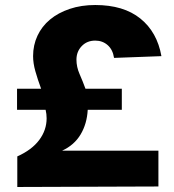

<svg xmlns="http://www.w3.org/2000/svg" viewBox="-20 -746 696 766"><path d="M49 0V-122Q107 -148 136.5 -187.5Q166 -227 166 -274Q166 -282 165 -291Q164 -300 162 -308H48V-392H144Q130 -430 121 -462Q112 -494 112 -522Q112 -566 129.5 -603.5Q147 -641 179.5 -668Q212 -695 258 -710.5Q304 -726 360 -726Q473 -726 540 -672Q607 -618 624 -522L435 -515Q430 -548 409.5 -566Q389 -584 360 -584Q327 -584 306 -562Q285 -540 285 -508Q285 -479 297.5 -450.5Q310 -422 321 -392H466V-308H330Q327 -252 301.5 -209.5Q276 -167 228 -145H612V-2Z"/></svg>

Font: Geist ExtBd
Style: Regular
Weight: 400
Designer: Basement.studio, Andrés Briganti, Mateo Zaragoza
Foundry: Basement.studio, Vercel, Andrés Briganti, Guido Ferreyra, Mateo Zaragoza
Version: Version 1.401